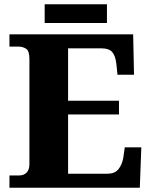

<svg xmlns="http://www.w3.org/2000/svg" viewBox="-20 -874 705 894"><path d="M24 0V-57H68Q91 -57 104 -70.5Q117 -84 117 -110V-599Q117 -637 101.5 -647Q86 -657 66 -657H24V-714H600L604 -526H527L522 -575Q518 -613 503 -631Q488 -649 451 -649H297V-405H534V-341H297V-65H479Q514 -65 531 -85.5Q548 -106 554 -139L561 -188H638L631 0ZM188 -767V-854H478V-767Z"/></svg>

Font: Noto Serif Lao ExtraBold
Style: Regular
Weight: 800
Designer: Monotype Design Team
Foundry: Monotype Imaging Inc.
Version: Version 2.003; ttfautohint (v1.8.4.7-5d5b)